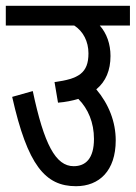

<svg xmlns="http://www.w3.org/2000/svg" viewBox="-20 -642 468 662"><path d="M0 -622V-554H236C267 -534 285 -499 285 -458C285 -390 251 -370 168 -359L180 -288C206 -290 230 -295 250 -301C284 -267 304 -219 304 -163C304 -95 275 -69 234 -69C172 -69 132 -144 93 -328L22 -308C75 -72 136 0 242 0C322 0 379 -53 379 -158C379 -222 355 -283 312 -334C345 -361 361 -400 361 -449C361 -490 348 -527 324 -554H428V-622Z"/></svg>

Font: Noto Sans Devanagari ExtraCondensed
Style: Regular
Weight: 400
Width: 2
Designer: Jelle Bosma - Monotype Design Team
Foundry: Monotype Imaging Inc.
Version: Version 2.004